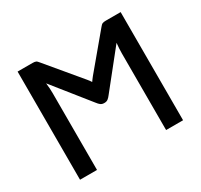

<svg xmlns="http://www.w3.org/2000/svg" viewBox="-150 -913 1157 1107"><g transform="rotate(-30 428.5 -360.0)"><path d="M771.5 -720V0H658.5V-510Q658.5 -525 659.5 -542.8Q660.5 -560.5 662.5 -578.5L471.5 -339.5Q463 -328 453.5 -320.5Q444 -313 430 -313H427Q413 -313 403.5 -320.5Q394 -328 385.5 -339.5L194 -579Q196.5 -561 197.5 -543Q198.5 -525 198.5 -510V0H85.5V-720H184.5Q192 -720 197.5 -719.2Q203 -718.5 207.2 -716.5Q211.5 -714.5 215.2 -710.5Q219 -706.5 224 -700.5L408.5 -479.5Q420 -466 428 -453Q432.5 -459.5 437.5 -466.2Q442.5 -473 448.5 -480.5L632.5 -700.5Q637.5 -706.5 641.5 -710.5Q645.5 -714.5 649.8 -716.5Q654 -718.5 659.5 -719.2Q665 -720 672.5 -720Z"/></g></svg>

Font: Lato 2
Style: Regular
Weight: 600
Designer: Lukasz Dziedzic with Adam Twardoch and Botio Nikoltchev
Foundry: tyPoland Lukasz Dziedzic
Version: Version 2.015; 2015-08-06; http://www.latofonts.com/